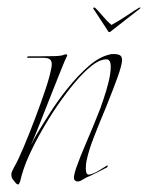

<svg xmlns="http://www.w3.org/2000/svg" viewBox="-20 -474 392 508"><path d="M347 -453Q351 -455 351.5 -454Q352 -453 350 -451L272 -390Q269 -388 267 -390L227 -451Q226 -453 228 -454Q230 -455 232 -453Q237 -449 249.5 -434Q262 -419 275 -408Q295 -419 317.5 -434Q340 -449 347 -453ZM28 14Q24 14 19 7Q14 0 12 -2Q11 -4 10.5 -7Q10 -10 10 -12Q10 -17 12.5 -22Q15 -27 17 -31Q28 -50 42.5 -84.5Q57 -119 72 -158.5Q87 -198 99 -233.5Q111 -269 115 -290Q116 -294 116.5 -297.5Q117 -301 117 -304Q117 -312 112.5 -316.5Q108 -321 95 -321H54Q51 -321 52 -323Q53 -325 55 -325H86Q104 -325 123.5 -325.5Q143 -326 149 -329Q153 -331 156 -330Q159 -329 157 -325Q153 -318 142.5 -291.5Q132 -265 118 -230Q104 -195 90 -159Q76 -123 64 -95Q63 -94 63 -92Q70 -107 78 -120Q91 -142 112 -175Q133 -208 159.5 -241Q186 -274 214.5 -299Q243 -324 271 -330Q274 -331 277 -331Q280 -331 283 -331Q291 -331 297 -328Q303 -325 303 -314Q302 -300 291 -269.5Q280 -239 262 -194Q239 -139 227 -107.5Q215 -76 210 -53Q207 -41 207 -28Q207 -11 216 -12Q227 -14 240.5 -22Q254 -30 263 -36H264Q264 -36 264.5 -36Q265 -36 265 -35Q265 -31 259 -29Q255 -27 237.5 -18Q220 -9 208 -4L192 5Q189 6 186 6Q182 6 180.5 5Q179 4 178 3Q172 -2 181.5 -29.5Q191 -57 209 -98.5Q227 -140 245 -186Q247 -192 254 -212Q261 -232 267 -256Q273 -280 273 -297Q273 -317 262 -317Q244 -317 222.5 -300Q201 -283 177.5 -255Q154 -227 131.5 -194Q109 -161 91 -129Q73 -98 57 -63Q41 -28 33 7L30 13Q29 14 28 14Z"/></svg>

Font: Explora
Style: Regular
Weight: 400
Designer: Robert E. Leuschke
Foundry: Robert E. Leuschke
Version: Version 1.010